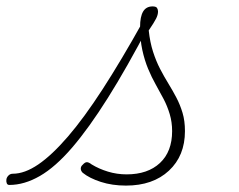

<svg xmlns="http://www.w3.org/2000/svg" viewBox="-176 -560 746 599"><path d="M-147 17Q-153 17 -155 11.5Q-157 6 -156 -0.5Q-155 -7 -149.5 -12.5Q-144 -18 -136 -18Q-99 -18 -56.5 -47Q-14 -76 36 -134Q86 -192 144 -281.5Q202 -371 270 -493L289 -481Q220 -349 160.5 -254.5Q101 -160 49 -99.5Q-3 -39 -51.5 -11Q-100 17 -147 17ZM217 19Q174 19 138.5 7.5Q103 -4 82 -21Q76 -27 76 -34Q76 -41 82 -46Q89 -54 95 -54Q101 -54 110 -47Q133 -33 161 -24.5Q189 -16 219 -16Q285 -16 323 -51.5Q361 -87 361 -151Q361 -179 353.5 -204Q346 -229 334.5 -251Q323 -273 310 -296Q297 -319 286 -345.5Q275 -372 268 -404Q261 -436 261 -476Q261 -508 270.5 -524Q280 -540 300 -540Q311 -540 314 -535Q317 -530 317 -524Q317 -514 311 -502Q305 -490 288 -465Q292 -428 301.5 -398.5Q311 -369 323.5 -345Q336 -321 349.5 -299Q363 -277 374.5 -255Q386 -233 393.5 -208Q401 -183 401 -151Q401 -74 351 -27.5Q301 19 217 19Z"/></svg>

Font: Playwrite MX Thin
Style: Regular
Weight: 250
Designer: Veronika Burian, José Scaglione
Foundry: TypeTogether
Version: Version 1.002